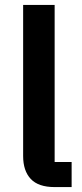

<svg xmlns="http://www.w3.org/2000/svg" viewBox="-20 -760 334 780"><path d="M202 0Q136 0 105 -33Q74 -66 74 -126V-740H202V-102H271V0Z"/></svg>

Font: IBM Plex Sans Thai SemiBold
Style: Regular
Weight: 600
Designer: Mike Abbink, Paul van der Laan, Pieter van Rosmalen, Ben Mitchell, Mark Frömberg
Foundry: Bold Monday
Version: Version 1.1